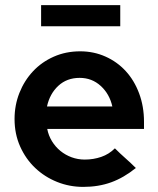

<svg xmlns="http://www.w3.org/2000/svg" viewBox="-20 -722 620 752"><path d="M37 0ZM512 -64Q465 -26 415.5 -8Q366 10 306 10Q252 10 203.5 -9.5Q155 -29 118 -64Q81 -99 59 -148Q37 -197 37 -256Q37 -310 56 -358Q75 -406 109 -442.5Q143 -479 190.5 -500Q238 -521 294 -521Q347 -521 393 -500.5Q439 -480 472.5 -443.5Q506 -407 525 -356Q544 -305 544 -245V-217H165Q170 -191 183.5 -169Q197 -147 216.5 -131Q236 -115 260.5 -106Q285 -97 312 -97Q346 -97 376.5 -107.5Q407 -118 430 -141Q450 -121 471 -102.5Q492 -84 512 -64ZM292 -417Q242 -417 208.5 -386Q175 -355 164 -305H420Q409 -354 374.5 -385.5Q340 -417 292 -417ZM451 -702V-619H141V-702Z"/></svg>

Font: Rosa Sans SemiBold
Style: Regular
Weight: 600
Designer: Pentagram / MCKL
Foundry: Pentagram / MCKL
Version: Version 1.005;September 16, 2019;FontCreator 11.5.0.2425 64-